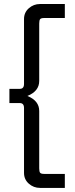

<svg xmlns="http://www.w3.org/2000/svg" viewBox="-20 -752 367 937"><path d="M175.3 165Q144 165 120.6 144.3Q97.2 123.5 97.2 91.8V-225.1Q97.2 -249 76.7 -249H25.9V-318.4H76.7Q97.2 -318.4 97.2 -342.3V-659.2Q97.2 -690.9 120.6 -711.7Q144 -732.4 175.3 -732.4H296.4V-664.1H195.8Q180.7 -664.1 176 -658.7Q171.4 -653.3 171.4 -637.2V-356.9Q171.4 -307.1 113.8 -283.7Q171.4 -260.3 171.4 -210.4V69.8Q171.4 85.9 176 91.3Q180.7 96.7 195.8 96.7H296.4V165Z"/></svg>

Font: Schibsted Grotesk
Style: Regular
Weight: 400
Designer: Bakken & Baeck AS, Henrik Kongsvoll
Foundry: Schibsted ASA
Version: Version 1.100; ttfautohint (v1.8.4.7-5d5b);gftools[0.9.25]